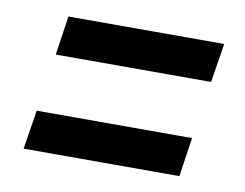

<svg xmlns="http://www.w3.org/2000/svg" viewBox="-46 -514 543 426"><g transform="rotate(10 225.0 -301.0)"><path d="M428 -454 414 -366H64L77 -454ZM394 -236 381 -148H30L44 -236Z"/></g></svg>

Font: Georama Medium
Style: Italic
Weight: 500
Italic angle: -9°
Designer: Jean-Baptiste Levee
Foundry: Production Type
Version: Version 1.000